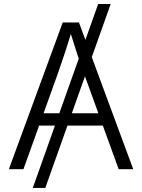

<svg xmlns="http://www.w3.org/2000/svg" viewBox="-20 -839 705 952"><path d="M528.8 -819.3 204.6 92.8H142.6L466.8 -819.3ZM23.9 0 291 -727.5H371.6L640.6 0H568.4L395.5 -476.6Q380.9 -516.6 363.5 -569.1Q346.2 -621.6 323.2 -695.8H338.9Q316.4 -621.1 298.8 -568.1Q281.2 -515.1 267.6 -476.6L96.2 0ZM148.9 -216.3V-277.3H515.6V-216.3Z"/></svg>

Font: Inter 18pt Light
Style: Regular
Weight: 300
Designer: Rasmus Andersson
Foundry: rsms
Version: Version 4.001;git-66647c0bb